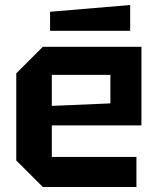

<svg xmlns="http://www.w3.org/2000/svg" viewBox="-20 -747 630 767"><path d="M45 -106V-454L151 -560H545V-246H187V-120H525V0H151ZM187 -324 421 -334V-448H187ZM180 -624V-700L500 -727V-624Z"/></svg>

Font: Tektur SemiBold
Style: Regular
Weight: 600
Designer: Adam Jagosz
Foundry: Adam Jagosz
Version: Version 1.005;gftools[0.9.30]